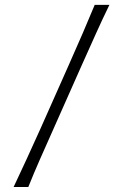

<svg xmlns="http://www.w3.org/2000/svg" viewBox="-20 -752 495 772"><path d="M34.7 0Q61.5 -57.1 86.4 -110.8Q111.3 -164.6 142.6 -234.4L255.9 -489.3Q288.1 -562 312.3 -617.7Q336.4 -673.3 360.8 -732.4H419.9Q391.1 -673.3 366 -617.4Q340.8 -561.5 307.6 -487.3L195.3 -234.4Q164.1 -164.6 140.4 -110.8Q116.7 -57.1 93.8 0Z"/></svg>

Font: Pinar-DS3-FD Light
Style: Regular
Weight: 300
Designer: Amin Abedi
Version: Version 3.000